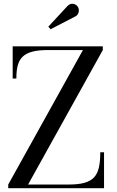

<svg xmlns="http://www.w3.org/2000/svg" viewBox="-20 -995 617 1015"><path d="M379 -908.5C395.5 -917 402 -941 392.5 -957.5C383 -974 356.5 -984.5 336.5 -963L235.5 -854L247.5 -840.5ZM47 -750V-580H66.5C66.5 -687 99 -730.5 235.5 -730.5H418.5L23.5 -19.5V0H530V-190H510C510 -63 478 -19.5 341.5 -19.5H128.5L523.5 -730.5V-750Z"/></svg>

Font: Bodoni* 11
Style: Regular
Weight: 400
Version: Version 2.3